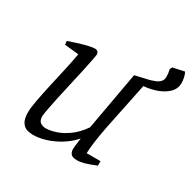

<svg xmlns="http://www.w3.org/2000/svg" viewBox="-141 -770 930 924"><g transform="rotate(30 323.5 -308.0)"><path d="M151 7Q135 7 118 2Q101 -3 89 -21Q77 -39 77 -76Q77 -101 85.5 -146Q94 -191 106 -244.5Q118 -298 129.5 -349.5Q141 -401 147 -438L69 -446L67 -466Q95 -476 121.5 -484Q148 -492 170 -497Q192 -502 204 -502Q213 -502 219 -496.5Q225 -491 225 -481Q225 -476 219.5 -448Q214 -420 205 -378.5Q196 -337 185.5 -291.5Q175 -246 166 -204Q157 -162 151.5 -132Q146 -102 146 -94Q146 -69 159 -60Q172 -51 190 -51Q213 -51 245 -61.5Q277 -72 310.5 -96.5Q344 -121 372 -162L430 -485L503 -502L441 -201Q433 -160 428 -126Q423 -92 421.5 -71Q420 -50 420 -46H497V-21Q457 -5 436 1Q415 7 396 7Q371 7 362 -3.5Q353 -14 353 -31Q353 -35 354.5 -49Q356 -63 358 -77Q360 -91 360 -93Q332 -61 295.5 -38.5Q259 -16 221.5 -4.5Q184 7 151 7ZM465 -461 497 -500Q519 -506 535 -512.5Q551 -519 560 -529.5Q569 -540 569 -557Q569 -574 564 -596L570 -609L634 -623Q641 -610 644 -593.5Q647 -577 647 -566Q647 -533 621.5 -509.5Q596 -486 555.5 -473.5Q515 -461 469 -461Z"/></g></svg>

Font: Manuale Light
Style: Italic
Weight: 300
Italic angle: -11°
Version: Version 1.002